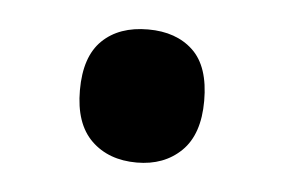

<svg xmlns="http://www.w3.org/2000/svg" viewBox="-28 -172 321 217"><g transform="rotate(5 133.0 -63.5)"><path d="M62 -64Q62 -102 81 -120.5Q100 -139 133 -139Q165 -139 184 -121Q203 -103 203 -64Q203 -26 183.5 -7Q164 12 133 12Q101 12 81.5 -7Q62 -26 62 -64Z"/></g></svg>

Font: Noto Sans Kannada Condensed SemiBold
Style: Regular
Weight: 600
Width: 3
Designer: Jelle Bosma - Monotype Design Team
Foundry: Monotype Imaging Inc.
Version: Version 2.005; ttfautohint (v1.8.4.7-5d5b)